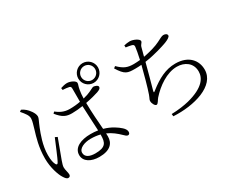

<svg xmlns="http://www.w3.org/2000/svg" viewBox="-111 -1291 2222 1808"><g transform="rotate(-30 1000.0 -387.0)"><path d="M758 -715C758 -656 806 -608 865 -608C924 -608 972 -656 972 -715C972 -774 924 -822 865 -822C806 -822 758 -774 758 -715ZM789 -715C789 -757 823 -791 865 -791C907 -791 941 -757 941 -715C941 -673 907 -639 865 -639C823 -639 789 -673 789 -715ZM126 -719C163 -676 187 -646 186 -612C185 -582 172 -548 159 -500C141 -440 110 -344 110 -219C110 -121 143 -26 168 11C181 32 194 48 210 48C226 48 234 38 234 23C234 0 221 -31 221 -60C221 -77 228 -98 238 -127C251 -164 297 -285 316 -337L291 -349C268 -298 214 -159 193 -126C185 -113 177 -115 170 -126C158 -148 150 -177 150 -234C150 -339 191 -443 212 -497C237 -560 251 -578 251 -598C251 -638 207 -688 189 -703C172 -718 164 -722 144 -732ZM677 -155V-150C677 -67 659 -25 547 -25C485 -25 440 -45 440 -92C440 -141 510 -167 573 -167C612 -167 646 -163 677 -155ZM577 -697C604 -696 628 -693 646 -689C659 -685 663 -679 663 -660V-519C628 -512 588 -508 547 -508C486 -508 444 -531 406 -561L391 -546C446 -477 485 -462 545 -462C583 -462 624 -466 663 -472C666 -381 673 -271 676 -200C651 -204 625 -206 596 -206C490 -206 405 -168 405 -87C405 -17 474 23 563 23C683 23 728 -32 728 -105L727 -138C780 -115 820 -82 858 -45C873 -30 884 -19 898 -19C912 -19 919 -30 919 -46C919 -64 907 -83 888 -100C858 -127 804 -167 724 -189C718 -268 709 -376 708 -480C767 -491 818 -505 848 -515C877 -526 890 -534 890 -551C890 -568 860 -578 843 -579C834 -579 823 -571 788 -555C772 -547 744 -537 708 -528C709 -561 711 -590 716 -615C723 -660 732 -666 732 -685C732 -707 681 -733 644 -733C623 -733 594 -726 574 -719Z M1291 -747C1316 -744 1336 -740 1352 -736C1368 -731 1374 -726 1373 -708C1371 -686 1361 -630 1349 -577C1325 -575 1302 -573 1280 -573C1215 -573 1176 -586 1117 -645L1098 -630C1159 -532 1186 -528 1270 -528C1293 -528 1316 -529 1338 -531C1319 -454 1280 -310 1259 -252C1245 -214 1238 -210 1238 -194C1238 -166 1257 -133 1274 -133C1291 -133 1307 -171 1321 -186C1395 -269 1506 -349 1617 -349C1700 -349 1774 -301 1774 -208C1774 -138 1727 -58 1543 -11C1494 1 1430 11 1353 13L1356 39C1578 52 1832 -18 1832 -195C1832 -294 1764 -382 1619 -382C1513 -382 1423 -333 1330 -260C1306 -240 1307 -246 1313 -270C1330 -331 1365 -458 1385 -536C1496 -552 1593 -584 1634 -599C1667 -612 1696 -628 1696 -644C1696 -663 1675 -671 1656 -671C1638 -671 1617 -657 1580 -639C1537 -617 1467 -597 1397 -584C1407 -623 1414 -651 1421 -674C1428 -703 1448 -708 1448 -727C1448 -749 1391 -778 1351 -778C1332 -778 1311 -774 1290 -770Z"/></g></svg>

Font: Noto Serif KR Light
Style: Regular
Weight: 300
Designer: Ryoko NISHIZUKA 西塚涼子 (kana & ideographs); Frank Grießhammer (Latin, Greek & Cyrillic); Wenlong ZHANG 张文龙 (bopomofo); San
Foundry: Adobe
Version: Version 2.001;hotconv 1.1.0;makeotfexe 2.6.0